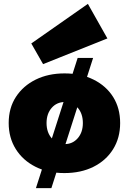

<svg xmlns="http://www.w3.org/2000/svg" viewBox="-20 -888 667 994"><path d="M313 8Q228 8 163 -25Q98 -58 61.5 -116.5Q25 -175 25 -251Q25 -329 62.5 -386.5Q100 -444 165 -476Q230 -508 314 -508Q400 -508 465 -475.5Q530 -443 566 -385.5Q602 -328 602 -251Q602 -174 565.5 -115.5Q529 -57 464 -24.5Q399 8 313 8ZM315 -142Q356 -142 382.5 -172.5Q409 -203 409 -251Q409 -299 383 -329.5Q357 -360 317 -360Q274 -360 247.5 -329.5Q221 -299 221 -251Q221 -203 247.5 -172.5Q274 -142 315 -142ZM166 86 382 -588H462L246 86ZM203 -556 142 -663 435 -868 536 -689Z"/></svg>

Font: Paytone One
Style: Regular
Weight: 400
Designer: Vernon Adams
Foundry: Vernon Adams
Version: Version 1.002; ttfautohint (v1.8.4.7-5d5b);gftools[0.9.23]